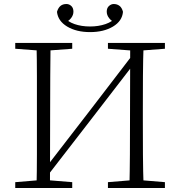

<svg xmlns="http://www.w3.org/2000/svg" viewBox="-20 -937 897 957"><path d="M429 -777Q361 -777 315 -804.5Q269 -832 264 -878Q270 -898 281.5 -907.5Q293 -917 311 -917Q325 -917 335.5 -907Q346 -897 346 -879Q346 -862 334.5 -847Q323 -832 303 -823L296 -854Q317 -829 351.5 -817Q386 -805 429 -805Q471 -805 506 -817Q541 -829 562 -854L555 -823Q535 -832 523.5 -847Q512 -862 512 -879Q512 -897 523 -907Q534 -917 547 -917Q564 -917 576 -907.5Q588 -898 593 -878Q589 -832 543 -804.5Q497 -777 429 -777ZM162 0Q164 -83 164 -166Q164 -249 164 -333V-390Q164 -474 164 -557.5Q164 -641 162 -723H232Q231 -641 230.5 -557.5Q230 -474 230 -390L229 0ZM625 0Q627 -83 627.5 -167Q628 -251 628 -340L629 -723H696Q693 -641 692.5 -557.5Q692 -474 692 -390V-333Q692 -249 692.5 -166Q693 -83 696 0ZM56 0V-29L188 -40H206L340 -29V0ZM56 -694V-723H340V-694L206 -684H188ZM518 0V-29L651 -40H670L802 -29V0ZM518 -694V-723H802V-694L670 -684H651ZM199 -38 189 -88H198L428 -386L658 -686L670 -635H660L428 -334Z"/></svg>

Font: Noto Serif HK ExtraLight
Style: Regular
Weight: 200
Designer: Ryoko NISHIZUKA 西塚涼子 (kana & ideographs); Frank Grießhammer (Latin, Greek & Cyrillic); Wenlong ZHANG 张文龙 (bopomofo); San
Foundry: Adobe
Version: Version 2.002-H1;hotconv 1.1.0;makeotfexe 2.6.0